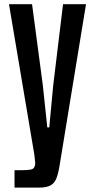

<svg xmlns="http://www.w3.org/2000/svg" viewBox="-20 -752 438 898"><path d="M47.9 125.5V43.9H85.4Q106.9 43.9 122.3 41.3Q137.7 38.6 140.6 28.8Q145.5 22 144.3 5.4Q143.1 -11.2 140.6 -28.8L22 -732.4H129.9L180.2 -354L201.2 -156.2H210.4L229 -354L274.9 -732.4H382.3L258.8 21.5Q252.9 58.6 243.9 81.8Q234.9 105 216.1 115.2Q197.3 125.5 162.6 125.5Z"/></svg>

Font: Antonio SemiBold
Style: Regular
Weight: 600
Designer: Vernon Adams
Foundry: Vernon Adams
Version: Version 1.002